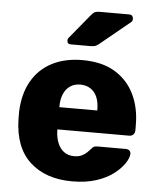

<svg xmlns="http://www.w3.org/2000/svg" viewBox="-54 -796 701 852"><g transform="rotate(5 297.0 -370.0)"><path d="M299 10Q181 10 111 -54Q41 -118 38 -244Q38 -251 38 -262Q38 -273 38 -279Q41 -358 73.5 -414.5Q106 -471 163.5 -500.5Q221 -530 298 -530Q386 -530 443.5 -495Q501 -460 530 -400Q559 -340 559 -263V-239Q559 -228 552 -221Q545 -214 534 -214H214Q214 -213 214 -211Q214 -209 214 -207Q215 -178 224.5 -154Q234 -130 252.5 -116Q271 -102 298 -102Q318 -102 331.5 -108.5Q345 -115 354 -123.5Q363 -132 368 -138Q377 -149 382.5 -151.5Q388 -154 400 -154H524Q534 -154 540.5 -148Q547 -142 546 -132Q545 -115 529 -91Q513 -67 482.5 -43.5Q452 -20 406 -5Q360 10 299 10ZM214 -313H383V-315Q383 -348 373.5 -371.5Q364 -395 344.5 -408Q325 -421 298 -421Q272 -421 253 -408Q234 -395 224 -371.5Q214 -348 214 -315ZM240 -595Q224 -595 224 -611Q224 -619 229 -624L317 -731Q327 -743 334 -746.5Q341 -750 354 -750H486Q505 -750 505 -730Q505 -723 500 -718L367 -609Q359 -602 351 -598.5Q343 -595 329 -595Z"/></g></svg>

Font: Rubik
Style: Bold
Weight: 700
Designer: Hubert and Fischer
Foundry: Hubert and Fischer
Version: Version 2.300;gftools[0.9.30]